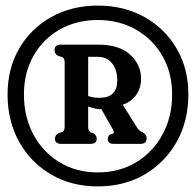

<svg xmlns="http://www.w3.org/2000/svg" viewBox="-20 -787 700 686"><path d="M329.5 -121Q235 -121 162.2 -163.8Q89.5 -206.5 48.2 -280.8Q7 -355 7 -449.5Q7 -542 48.5 -613.5Q90 -685 163 -726Q236 -767 329.5 -767Q423 -767 496 -726.2Q569 -685.5 611 -613.8Q653 -542 653 -449.5Q653 -355 611.5 -280.8Q570 -206.5 497 -163.8Q424 -121 329.5 -121ZM329.5 -171Q407 -171 467 -207.5Q527 -244 561 -307Q595 -370 595 -449.5Q595 -526.5 560.5 -586.8Q526 -647 465.8 -681.2Q405.5 -715.5 329.5 -715.5Q253 -715.5 193.2 -681.5Q133.5 -647.5 99.5 -587.2Q65.5 -527 65.5 -449.5Q65.5 -370 99 -307Q132.5 -244 192.2 -207.5Q252 -171 329.5 -171ZM484 -505Q484 -472 466 -447.2Q448 -422.5 418.5 -413L468.5 -333Q474 -324 479.8 -319.8Q485.5 -315.5 490.5 -313Q504 -305.5 504 -294Q504 -273 482.5 -273H385.5Q365 -273 365 -291.5Q365 -300 373 -306.5L381 -308.5Q391 -312 383 -325L342.5 -396.5Q330 -397 317.8 -399.8Q305.5 -402.5 295 -406.5V-334Q295 -319 304.5 -314L314.5 -310.5Q325.5 -303 325.5 -291.5Q325.5 -273 304.5 -273H198.5Q176.5 -273 176.5 -291.5Q176.5 -305 190 -311.5L201.5 -315Q211 -319 211 -334V-564.5Q211 -579.5 201.5 -583.5L188.5 -587Q175 -593.5 175 -608Q175 -627.5 196.5 -627.5H330Q405 -627.5 444.5 -592.2Q484 -557 484 -505ZM295 -584V-444Q305 -440.5 315 -439Q325 -437.5 335.5 -437.5Q399 -437.5 399 -500Q399 -536.5 380.8 -560.2Q362.5 -584 329 -584Z"/></svg>

Font: Fraunces 144pt S100 SemiBold
Style: Regular
Weight: 600
Version: Version 1.000; ttfautohint (v1.8.3)